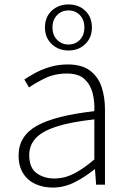

<svg xmlns="http://www.w3.org/2000/svg" viewBox="-20 -834 582 867"><path d="M218 13Q176 13 141 -2.5Q106 -18 85 -50.5Q64 -83 64 -132Q64 -220 146.5 -266Q229 -312 406 -332Q408 -374 398.5 -412.5Q389 -451 362 -476.5Q335 -502 282 -502Q227 -502 183 -480.5Q139 -459 111 -439L90 -475Q109 -488 138 -504Q167 -520 205 -531.5Q243 -543 286 -543Q349 -543 386 -515.5Q423 -488 438.5 -442Q454 -396 454 -340V0H414L409 -69H406Q366 -36 318 -11.5Q270 13 218 13ZM225 -28Q271 -28 314 -50Q357 -72 406 -114V-295Q297 -283 232.5 -261.5Q168 -240 140 -208.5Q112 -177 112 -134Q112 -76 145.5 -52Q179 -28 225 -28ZM289 -606Q244 -606 213.5 -635Q183 -664 183 -710Q183 -757 213.5 -785.5Q244 -814 289 -814Q335 -814 365 -785.5Q395 -757 395 -710Q395 -664 365 -635Q335 -606 289 -606ZM289 -633Q320 -633 340.5 -654Q361 -675 361 -710Q361 -745 340.5 -766Q320 -787 289 -787Q259 -787 238 -766Q217 -745 217 -710Q217 -675 238 -654Q259 -633 289 -633Z"/></svg>

Font: Noto Sans KR ExtraLight
Style: Regular
Weight: 250
Designer: Ryoko NISHIZUKA  (kana, bopomofo & ideographs); Paul D. Hunt (Latin, Greek & Cyrillic); Sandoll Communications , Soo-you
Foundry: Adobe
Version: Version 2.004-H2;hotconv 1.0.118;makeotfexe 2.5.65603